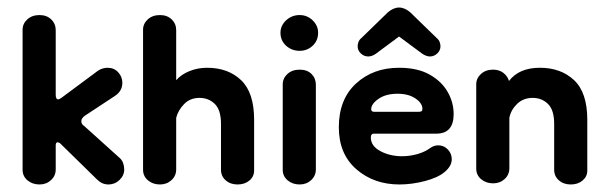

<svg xmlns="http://www.w3.org/2000/svg" viewBox="-20 -480 1615 510"><path d="M85 10Q66 10 53 -1Q40 -12 40 -29V-401Q40 -417 52.5 -428.5Q65 -440 85 -440Q104 -440 116 -428.5Q128 -417 128 -400V-228Q128 -216 135 -216Q137 -216 143 -220L240 -292Q252 -300 266 -300Q283 -300 294 -288Q305 -276 305 -260Q305 -238 285 -225L206 -173Q196 -166 196 -158Q196 -150 204 -145L295 -63Q304 -56 307 -47Q310 -38 310 -30Q310 -14 297.5 -2Q285 10 268 10Q251 10 238 -3L140 -99Q137 -102 133 -102Q128 -102 128 -94V-30Q128 -13 115.5 -1.5Q103 10 85 10Z M405 10Q386 10 373 -1Q360 -12 360 -29V-401Q360 -417 372.5 -428.5Q385 -440 405 -440Q424 -440 436 -428.5Q448 -417 448 -400V-267Q461 -282 483 -291Q505 -300 530 -300Q586 -300 620.5 -267Q655 -234 655 -162V-27Q655 -11 642.5 -0.5Q630 10 611 10Q592 10 579.5 -1Q567 -12 567 -29V-151Q567 -188 550.5 -204Q534 -220 510 -220Q485 -220 469 -203.5Q453 -187 448 -167V-30Q448 -13 435.5 -1.5Q423 10 405 10Z M776 10Q757 10 744 -1Q731 -12 731 -29V-256Q731 -272 743.5 -283.5Q756 -295 776 -295Q796 -295 807.5 -283.5Q819 -272 819 -255V-30Q819 -13 806.5 -1.5Q794 10 776 10ZM776 -345Q755 -345 740 -358.5Q725 -372 725 -393Q725 -412 740 -426Q755 -440 776 -440Q796 -440 810.5 -426Q825 -412 825 -393Q825 -372 810.5 -358.5Q796 -345 776 -345Z M1041 10Q973 10 926.5 -30.5Q880 -71 880 -142Q880 -216 925.5 -258Q971 -300 1040 -300Q1089 -300 1121 -282Q1153 -264 1169 -236Q1185 -208 1185 -177Q1185 -125 1139 -125H973Q965 -125 965 -115Q965 -92 990.5 -78.5Q1016 -65 1048 -65Q1068 -65 1088 -70.5Q1108 -76 1123 -87Q1133 -94 1144 -94Q1159 -94 1169.5 -83Q1180 -72 1180 -57Q1180 -39 1161 -23Q1143 -8 1108.5 1Q1074 10 1041 10ZM1093 -183Q1095 -183 1098.5 -184Q1102 -185 1102 -191Q1102 -206 1083.5 -218.5Q1065 -231 1036 -231Q1005 -231 985.5 -217.5Q966 -204 966 -190Q966 -183 974 -183ZM930 -357Q930 -362 932 -368Q934 -374 940 -379L1010 -447Q1025 -460 1040 -460Q1055 -460 1070 -447L1140 -379Q1146 -374 1148 -368Q1150 -362 1150 -357Q1150 -346 1141.5 -338Q1133 -330 1122 -330Q1113 -330 1102 -337L1040 -383L978 -337Q968 -330 958 -330Q947 -330 938.5 -338Q930 -346 930 -357Z M1496 10Q1477 10 1464.5 -1Q1452 -12 1452 -29V-151Q1452 -188 1435.5 -204Q1419 -220 1395 -220Q1370 -220 1353.5 -204Q1337 -188 1333 -167V-33Q1333 -16 1320.5 -4.5Q1308 7 1290 7Q1271 7 1258 -4Q1245 -15 1245 -32V-256Q1245 -272 1257.5 -283.5Q1270 -295 1290 -295Q1306 -295 1317 -286.5Q1328 -278 1332 -265Q1359 -300 1414 -300Q1470 -300 1505 -267Q1540 -234 1540 -162V-27Q1540 -11 1527.5 -0.5Q1515 10 1496 10Z"/></svg>

Font: Dongle
Style: Bold
Weight: 700
Designer: Yanghee Ryu
Foundry: Yanghee Ryu
Version: Version 2.000